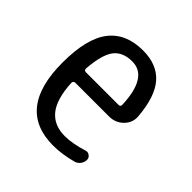

<svg xmlns="http://www.w3.org/2000/svg" viewBox="-146 -656 792 792"><g transform="rotate(45 250.0 -260.0)"><path d="M254.9 -466.8Q201.2 -466.8 174.3 -433.1Q147.5 -399.4 140.6 -311.5Q140.6 -299.8 151.4 -299.8H341.8Q352.5 -299.8 352.5 -310.5Q346.7 -466.8 254.9 -466.8ZM269.5 9.8Q54.7 9.8 54.7 -259.8Q54.7 -400.4 105 -465.3Q155.3 -530.3 254.9 -530.3Q335.9 -530.3 379.9 -481Q423.8 -431.6 432.6 -324.2Q435.5 -289.1 410.2 -263.7Q384.8 -238.3 347.7 -238.3H151.4Q140.6 -238.3 139.6 -226.6Q144.5 -134.8 178.7 -93.3Q212.9 -51.8 275.4 -51.8Q319.3 -51.8 378.9 -70.3Q389.6 -74.2 399.9 -66.9Q410.2 -59.6 410.2 -47.9Q410.2 -33.2 401.4 -21.5Q392.6 -9.8 378.9 -5.9Q320.3 9.8 269.5 9.8Z"/></g></svg>

Font: Rounded-X Mgen+ 1mn regular
Style: Regular
Weight: 400
Designer: [Source Han Sans]
Ryoko NISHIZUKA  (kana & ideographs); Paul D. Hunt (Latin, Greek & Cyrillic); Wenlong ZHANG  (bopomofo
Version: Version 1.059.20150602